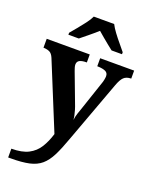

<svg xmlns="http://www.w3.org/2000/svg" viewBox="-180 -860 939 1195"><g transform="rotate(20 289.5 -263.0)"><path d="M27 182Q97 182 139.5 160Q182 138 207 98Q232 58 248 5L68 -435Q57 -461 41 -468.5Q25 -476 4 -477H0V-536H285V-483H282Q254 -483 238 -475Q222 -467 222 -446Q222 -438 225.5 -426.5Q229 -415 232 -407L301 -224Q311 -199 316.5 -180Q322 -161 325 -146.5Q328 -132 329 -118Q331 -139 339.5 -165Q348 -191 351 -198L417 -394Q421 -404 424 -419Q427 -434 427 -443Q427 -465 409 -473.5Q391 -482 358 -483H354V-536H579V-483H575Q547 -482 530.5 -466.5Q514 -451 499 -410L348 0Q322 73 298.5 119.5Q275 166 244 192.5Q213 219 165.5 229.5Q118 240 44 240H27ZM118 -619Q134 -638 155.5 -664Q177 -690 197.5 -717Q218 -744 228 -766H363Q374 -744 394 -717Q414 -690 436 -664Q458 -638 473 -619V-606H404Q390 -617 370 -633Q350 -649 330 -666Q310 -683 295 -696Q273 -676 240.5 -649.5Q208 -623 187 -606H118Z"/></g></svg>

Font: Noto Serif Test
Style: Regular
Weight: 400
Version: Version 1.000